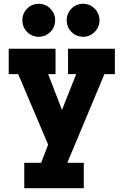

<svg xmlns="http://www.w3.org/2000/svg" viewBox="-20 -763 646 1013"><path d="M586 -372H531L335 96H422V230H108V96H197L234 0L76 -372H26V-506H273V-372H234L307 -183L382 -372H339V-506H586ZM98 -656Q98 -692 123 -717.5Q148 -743 185 -743Q220 -743 245.5 -717.5Q271 -692 271 -656Q271 -620 245.5 -594.5Q220 -569 185 -569Q148 -569 123 -594.5Q98 -620 98 -656ZM332 -656Q332 -692 357 -717.5Q382 -743 419 -743Q454 -743 479.5 -717.5Q505 -692 505 -656Q505 -620 479.5 -594.5Q454 -569 419 -569Q382 -569 357 -594.5Q332 -620 332 -656Z"/></svg>

Font: Arvo
Style: Bold
Weight: 700
Designer: Anton Koovit (Cyrillic Expansion: Cyreal)
Foundry: Anton Koovit, Yassin Baggar
Version: Version 3.000